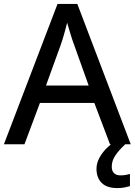

<svg xmlns="http://www.w3.org/2000/svg" viewBox="-20 -737 689 981"><path d="M542 0 462 -211H184L105 0H0L274 -717H375L648 0ZM359 -507Q355 -516 348 -538Q341 -560 334 -583.5Q327 -607 323 -621Q318 -601 312 -578.5Q306 -556 300 -537Q294 -518 290 -507L215 -300H433ZM551 115Q551 137 563 148Q575 159 595 159Q612 159 624 156.5Q636 154 644 152V214Q630 218 615 221Q600 224 580 224Q526 224 499.5 197.5Q473 171 473 126Q473 97 487.5 70Q502 43 524 21Q546 -1 568 -15L620 0Q586 32 568.5 58.5Q551 85 551 115Z"/></svg>

Font: Noto Sans New Tai Lue Medium
Style: Regular
Weight: 500
Version: Version 2.003